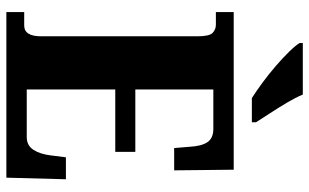

<svg xmlns="http://www.w3.org/2000/svg" viewBox="-204 -767 971 603"><g transform="rotate(90 281.5 -465.5)"><path d="M18 0V-56H60Q94 -56 94 -109V-600Q94 -638 83 -648Q72 -658 58 -658H18V-714H513L515 -527H445L441 -575Q439 -613 426.5 -631.5Q414 -650 385 -650H261V-405H457V-342H261V-64H410Q437 -64 450.5 -85Q464 -106 468 -139L474 -187H543L538 0ZM288 -771Q266 -785 239.5 -804.5Q213 -824 187.5 -846Q162 -868 142.5 -888Q123 -908 115 -921V-931H277Q286 -909 302 -882Q318 -855 335 -829Q352 -803 364 -784V-771Z"/></g></svg>

Font: Noto Serif Tamil ExtraCondensed Black
Style: Regular
Weight: 900
Width: 2
Designer: Indian Type Foundry, Tom Grace, and the Monotype Design Team
Foundry: Monotype Imaging Inc.
Version: Version 2.004; ttfautohint (v1.8.4.7-5d5b)